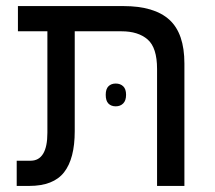

<svg xmlns="http://www.w3.org/2000/svg" viewBox="-20 -612 707 632"><path d="M497 0V-385Q497 -455 466 -482Q435 -509 380 -509H39V-592H386Q488 -592 537.5 -547Q587 -502 587 -403V0ZM35 0V-83H81Q108 -83 122 -106Q136 -129 136 -175V-548H226V-180Q226 -90 191 -45Q156 0 76 0ZM328 -300Q328 -319 337 -328Q346 -337 361 -337Q376 -337 385.5 -328Q395 -319 395 -300Q395 -281 385.5 -271.5Q376 -262 361 -262Q346 -262 337 -271Q328 -280 328 -300Z"/></svg>

Font: Noto Sans Hebrew
Style: Regular
Weight: 400
Designer: Monotype Design Team
Foundry: Monotype Imaging Inc.
Version: Version 2.003